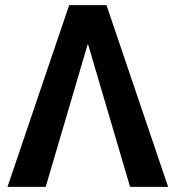

<svg xmlns="http://www.w3.org/2000/svg" viewBox="-20 -731 688 751"><path d="M324.7 -557.1H322.8L158.7 0H9.3L250.5 -710.9H396.5L637.7 0H488.8Z"/></svg>

Font: Roboto Web
Style: Bold
Weight: 700
Designer: Google
Version: Version 1.200310; 2013